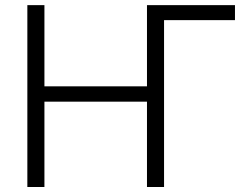

<svg xmlns="http://www.w3.org/2000/svg" viewBox="-20 -748 1004 768"><path d="M919.9 -727.5V-667.5H611.8L570.3 -727.5ZM89.4 0V-727.5H157.7V-402.8H567.9V-727.5H636.2V0H567.9V-341.3H157.7V0Z"/></svg>

Font: Inter 20pt Light
Style: Regular
Weight: 300
Version: Version 4.001;git-66647c0bb